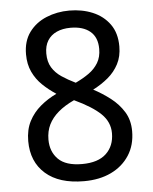

<svg xmlns="http://www.w3.org/2000/svg" viewBox="-53 -769 656 824"><g transform="rotate(-5 275.5 -357.5)"><path d="M276 10Q169 10 110.5 -41.5Q52 -93 52 -182Q52 -231 70.5 -267Q89 -303 120.5 -329.5Q152 -356 190 -374Q158 -395 132 -420Q106 -445 90.5 -478Q75 -511 75 -554Q75 -611 103 -649Q131 -687 177 -706Q223 -725 276 -725Q331 -725 376.5 -706Q422 -687 449.5 -649Q477 -611 477 -553Q477 -510 460 -477.5Q443 -445 414.5 -421Q386 -397 349 -378Q387 -358 421.5 -331.5Q456 -305 478 -269.5Q500 -234 500 -186Q500 -126 471.5 -82Q443 -38 393 -14Q343 10 276 10ZM274 -64Q343 -64 378 -97Q413 -130 413 -185Q413 -233 376.5 -268.5Q340 -304 263 -340Q222 -321 194.5 -297.5Q167 -274 153 -245.5Q139 -217 139 -181Q139 -129 171.5 -96.5Q204 -64 274 -64ZM277 -414Q309 -429 334.5 -447Q360 -465 375 -490Q390 -515 390 -550Q390 -600 359.5 -625.5Q329 -651 275 -651Q241 -651 215.5 -639.5Q190 -628 176 -605.5Q162 -583 162 -550Q162 -514 177 -489.5Q192 -465 218 -447.5Q244 -430 277 -414Z"/></g></svg>

Font: hingl115
Style: Book
Weight: 400
Designer: Jelle Bosma - Monotype Design Team
Foundry: Monotype Imaging Inc.
Version: Version 2.003